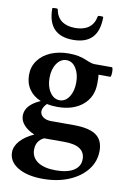

<svg xmlns="http://www.w3.org/2000/svg" viewBox="-100 -715 692 1047"><g transform="rotate(10 246.0 -191.5)"><path d="M223 -127Q192 -127 165 -133Q142 -110 142 -89Q142 -70 159 -57.5Q176 -45 204 -45H328Q414 -45 453 -17.5Q492 10 492 69Q492 128 456 174Q420 220 357 246.5Q294 273 213 273Q127 273 75 242Q23 211 23 159Q23 126 50 95.5Q77 65 126 43Q89 28 67.5 4Q46 -20 46 -48Q46 -107 129 -143Q87 -160 64 -193.5Q41 -227 41 -273Q41 -318 66 -352.5Q91 -387 135 -406Q179 -425 236 -425Q293 -425 337 -405Q367 -392 382 -392H479Q483 -392 484.5 -379Q486 -366 484.5 -352.5Q483 -339 479 -339H414Q416 -326 416 -314.5Q416 -303 416 -290Q416 -216 363.5 -171.5Q311 -127 223 -127ZM229 -165Q261 -165 281.5 -196.5Q302 -228 302 -276Q302 -324 281.5 -355.5Q261 -387 229 -387Q197 -387 175.5 -355.5Q154 -324 154 -276Q154 -228 175.5 -196.5Q197 -165 229 -165ZM274 215Q339 215 374 192.5Q409 170 409 130Q409 54 294 54H182Q139 75 139 124Q139 167 174.5 191Q210 215 274 215ZM244 -502Q103 -502 103 -652Q103 -654 110.5 -655Q118 -656 125.5 -655.5Q133 -655 133 -652Q141 -609 169.5 -588.5Q198 -568 244 -568Q290 -568 318.5 -588.5Q347 -609 355 -652Q356 -655 363 -655.5Q370 -656 377.5 -655.5Q385 -655 385 -652Q385 -502 244 -502Z"/></g></svg>

Font: Junicode
Style: Bold
Weight: 700
Designer: Peter S. Baker
Version: Version 2.100; ttfautohint (v1.8.4)